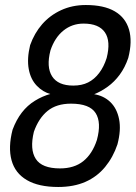

<svg xmlns="http://www.w3.org/2000/svg" viewBox="-20 -735 540 765"><path d="M212 10Q134 10 87 -17.5Q40 -45 26 -96.5Q12 -148 30 -218Q45 -258 67 -286.5Q89 -315 119 -333.5Q149 -352 182 -361V-360Q151 -368 126.5 -393.5Q102 -419 94.5 -460Q87 -501 100 -555Q117 -603 148 -638.5Q179 -674 223.5 -694.5Q268 -715 322 -715Q394 -715 437 -690Q480 -665 494 -617.5Q508 -570 491 -504Q478 -466 457 -437.5Q436 -409 409 -389.5Q382 -370 354 -359L353 -360Q393 -354 419.5 -328.5Q446 -303 454.5 -260Q463 -217 448 -160Q431 -109 399 -70Q367 -31 320.5 -10.5Q274 10 212 10ZM219 -64Q276 -64 312 -93Q348 -122 366 -177Q385 -247 361 -284.5Q337 -322 263 -322Q205 -322 169.5 -293Q134 -264 115 -210Q98 -140 122.5 -102Q147 -64 219 -64ZM272 -394Q306 -394 331 -406.5Q356 -419 375 -444Q394 -469 405 -504Q422 -571 398 -606Q374 -641 313 -641Q267 -641 232.5 -613Q198 -585 181 -534Q164 -468 187.5 -431Q211 -394 272 -394Z"/></svg>

Font: Nunito Sans 7pt Condensed Medium
Style: Italic
Weight: 500
Width: 3
Italic angle: -9°
Designer: Vernon Adams
Foundry: Vernon Adams
Version: Version 3.101;gftools[0.9.27]